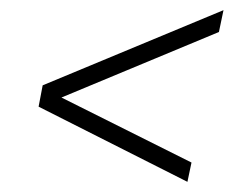

<svg xmlns="http://www.w3.org/2000/svg" viewBox="-20 -442 480 378"><path d="M349 -84 56 -232 64 -274 420 -422 411 -379 101 -250 357 -122Z"/></svg>

Font: Saira Ultra Condensed Thin
Style: Italic
Weight: 100
Width: 1
Italic angle: -12°
Designer: Hector Gatti with collaboration of the Omnibus-Type team
Foundry: Omnibus-Type
Version: Version 1.001; ttfautohint (v1.8)